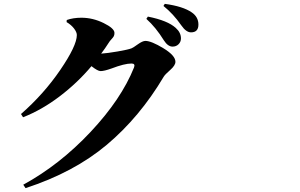

<svg xmlns="http://www.w3.org/2000/svg" viewBox="-20 -888 1540 987"><path d="M322.3 -774.4 323.2 -785.2Q356.4 -796.9 398.4 -796.9Q457 -796.9 512.7 -769.5Q568.4 -742.2 568.4 -718.8Q568.4 -708 564.9 -701.7Q561.5 -695.3 552.7 -686Q543.9 -676.8 538.1 -667Q521.5 -640.6 500 -612.3Q531.2 -614.3 585 -623.5Q638.7 -632.8 656.2 -639.6Q664.1 -642.6 688.5 -660.2Q712.9 -677.7 727.5 -677.7Q757.8 -677.7 819.8 -640.1Q881.8 -602.5 881.8 -570.3Q881.8 -551.8 855 -528.3Q828.1 -504.9 821.3 -493.2Q698.2 -286.1 529.3 -144Q360.4 -2 111.3 79.1L99.6 61.5Q287.1 -41 445.3 -209.5Q603.5 -377.9 668.9 -541Q676.8 -561.5 656.2 -561.5Q620.1 -561.5 553.7 -536.1Q515.6 -522.5 497.1 -522.5Q482.4 -522.5 450.2 -547.9Q377.9 -461.9 286.6 -392.6Q195.3 -323.2 98.6 -285.2L87.9 -301.8Q205.1 -404.3 290 -528.8Q375 -653.3 375 -708Q375 -722.7 360.4 -741.7Q345.7 -760.7 322.3 -774.4ZM732.4 -791 740.2 -802.7Q842.8 -782.2 883.8 -744.1Q910.2 -720.7 910.2 -690.4Q910.2 -672.9 897.9 -660.6Q885.7 -648.4 867.2 -648.4Q842.8 -648.4 822.3 -680.7Q781.2 -747.1 732.4 -791ZM820.3 -857.4 827.1 -868.2Q920.9 -855.5 965.8 -824.2Q1000 -800.8 1000 -761.7Q1000 -721.7 961.9 -721.7Q936.5 -721.7 911.1 -758.8Q871.1 -816.4 820.3 -857.4Z"/></svg>

Font: Bpmf Zihi Serif Heavy
Style: Heavy
Weight: 900
Foundry: But Ko
Version: Version 1.320